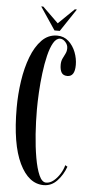

<svg xmlns="http://www.w3.org/2000/svg" viewBox="-58 -878 435 922"><g transform="rotate(5 159.0 -417.0)"><path d="M188.5 10Q116 10 71.8 -82Q27.5 -174 27.5 -349Q27.5 -414 37 -478.2Q46.5 -542.5 66.5 -595Q86.5 -647.5 117.5 -679.2Q148.5 -711 191.5 -711Q224 -711 246.5 -690.5Q269 -670 280.8 -639.5Q292.5 -609 292.5 -578Q292.5 -522 256.5 -522Q236.5 -522 228.2 -535.5Q220 -549 220 -573Q220 -590 226 -602.8Q232 -615.5 238.2 -627.5Q244.5 -639.5 244.5 -654.5Q244.5 -671 232.5 -684.2Q220.5 -697.5 206.5 -697.5Q188 -697 174.2 -673.2Q160.5 -649.5 151 -610.2Q141.5 -571 135.8 -524.5Q130 -478 127.5 -432.2Q125 -386.5 125 -350Q125 -291.5 129.2 -230.5Q133.5 -169.5 142.5 -117.8Q151.5 -66 165.5 -34.5Q179.5 -3 199.5 -3Q218 -3 235.5 -17.2Q253 -31.5 266 -52.8Q279 -74 284 -94.5L295 -88Q280.5 -47.5 253.2 -18.8Q226 10 188.5 10ZM176 -734.5 102.5 -844H112.5L188.5 -770L264.5 -844H274.5L201.5 -734.5Z"/></g></svg>

Font: Imbue 100pt Medium
Style: Regular
Weight: 500
Designer: Tyler Finck
Foundry: Etcetera Type Company
Version: Version 1.102; ttfautohint (v1.8.3)